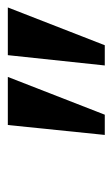

<svg xmlns="http://www.w3.org/2000/svg" viewBox="84 -838 294 503"><g transform="rotate(-90 231.5 -587.0)"><path d="M129 -460H182L281 -714H155ZM311 -460H364L463 -714H338Z"/></g></svg>

Font: Noto Serif Tamil Condensed SemiBold
Style: Italic
Weight: 600
Width: 3
Italic angle: -12°
Designer: Indian Type Foundry, Tom Grace, and the Monotype Design Team
Foundry: Monotype Imaging Inc.
Version: Version 2.003